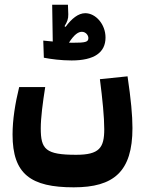

<svg xmlns="http://www.w3.org/2000/svg" viewBox="-20 -614 626 821"><path d="M295.4 187C465.8 187 546.4 120.6 546.4 -66.4C546.4 -120.1 540 -189 525.4 -287.6L407.2 -275.4C418.5 -187.5 425.8 -113.3 425.8 -61.5C425.8 17.6 405.3 47.9 305.7 47.9C174.8 47.9 154.3 24.4 154.3 -65.4C154.3 -110.4 162.6 -173.8 173.3 -241.7H62C44.9 -172.4 33.7 -102.1 33.7 -38.6C33.7 130.9 111.8 187 295.4 187ZM286.1 -355.5C382.8 -355.5 431.2 -389.2 431.2 -453.6C431.2 -510.3 389.2 -557.6 344.7 -557.6C314.9 -557.6 286.6 -534.7 260.3 -499L255.9 -502C267.1 -520 272.5 -533.2 272 -552.7L270.5 -593.8H203.1L205.6 -436.5C189 -438 174.3 -439.5 165 -440.4L167.5 -367.2C197.8 -361.3 241.2 -355.5 286.1 -355.5ZM274.9 -431.6C298.3 -467.8 315.4 -478 330.1 -478C346.7 -478 357.9 -463.4 357.9 -451.2C357.9 -434.1 345.2 -431.2 290.5 -431.2C286.1 -431.2 280.8 -431.2 274.9 -431.6Z"/></svg>

Font: CaskaydiaCove Nerd Font
Style: Bold
Weight: 700
Designer: Aaron Bell
Foundry: Saja Typeworks
Version: Version 2111.1;Nerd Fonts 2.3.0